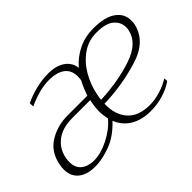

<svg xmlns="http://www.w3.org/2000/svg" viewBox="-91 -748 1000 1000"><g transform="rotate(-45 408.5 -248.5)"><path d="M19 -96Q19 -115 23 -132Q38 -208 98 -244.5Q158 -281 233 -281H378Q393 -326 412 -361Q414 -379 414 -386Q414 -433 382.5 -456.5Q351 -480 293 -480Q256 -480 215 -468.5Q174 -457 139 -440L138 -465Q177 -484 223.5 -495.5Q270 -507 315 -507Q374 -507 409 -482Q444 -457 449 -415Q487 -459 537.5 -483Q588 -507 646 -507Q732 -507 774.5 -476.5Q817 -446 817 -396Q817 -380 815 -372Q794 -268 667.5 -229.5Q541 -191 411 -188Q409 -109 450 -62.5Q491 -16 574 -16Q611 -16 652 -28.5Q693 -41 725 -61L726 -41Q696 -19 651 -4.5Q606 10 554 10Q489 10 443.5 -17.5Q398 -45 378 -96Q321 -35 258.5 -12.5Q196 10 146 10Q87 10 53 -17.5Q19 -45 19 -96ZM771 -370Q773 -382 773 -390Q773 -428 742.5 -454Q712 -480 645 -480Q583 -480 536 -446Q489 -412 459.5 -360Q430 -308 419 -252Q416 -240 415 -230.5Q414 -221 413 -215Q546 -221 650.5 -256.5Q755 -292 771 -370ZM370 -121Q363 -153 363 -178Q363 -212 372 -254H240Q168 -254 124.5 -221Q81 -188 70 -133Q67 -117 67 -103Q67 -60 94 -38.5Q121 -17 165 -17Q214 -17 273 -46.5Q332 -76 370 -121Z"/></g></svg>

Font: Trirong ExtraLight
Style: Italic
Weight: 275
Italic angle: -12°
Designer: Katatrad Team
Foundry: CadsonDemak
Version: Version 1.003